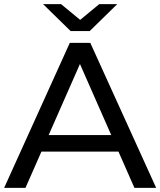

<svg xmlns="http://www.w3.org/2000/svg" viewBox="-21 -907 774 927"><path d="M545 -887 412 -757H320L187 -887H274L366 -811L458 -887ZM733 0H628L551 -175H179L102 0H-1L316 -700H415ZM365 -598 214 -255H516Z"/></svg>

Font: false
Style: Regular
Weight: 500
Designer: Julieta Ulanovsky
Foundry: Julieta Ulanovsky
Version: Version 7.222;hotconv 1.0.109;makeotfexe 2.5.65596